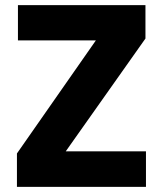

<svg xmlns="http://www.w3.org/2000/svg" viewBox="-20 -727 634 747"><path d="M45.9 0V-129.9L353 -569.8H49.8V-707H545.9V-577.1L235.8 -138.2H547.9V0Z"/></svg>

Font: Biathlonist
Style: Bold
Weight: 700
Designer: Go4gold
Foundry: Go4gold
Version: Version 3.010;FEAKit 1.0